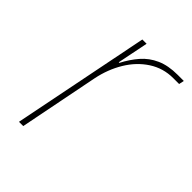

<svg xmlns="http://www.w3.org/2000/svg" viewBox="-155 -587 668 668"><g transform="rotate(45 179.0 -253.0)"><path d="M74 0H53L154 -506H175L152 -392H155Q172 -425 194.5 -451Q217 -477 249.5 -491.5Q282 -506 328 -506H358L354 -487H325Q276 -487 236 -461Q196 -435 169.5 -391Q143 -347 132 -293Z"/></g></svg>

Font: IBM Plex Sans Thin
Style: Italic
Weight: 250
Italic angle: -11.31°
Designer: Mike Abbink, Paul van der Laan, Pieter van Rosmalen
Foundry: Bold Monday
Version: Version 3.201